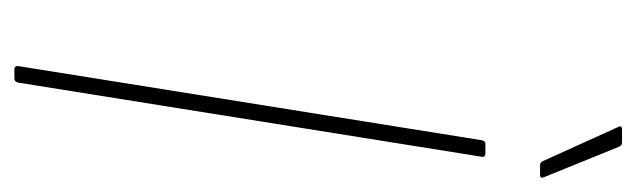

<svg xmlns="http://www.w3.org/2000/svg" viewBox="-329 -556 885 267"><g transform="rotate(90 113.5 -422.5)"><path d="M77 0Q71 0 72 -6L175 -650Q176 -655 180 -655H193Q199 -655 198 -650L95 -6Q94 0 89 0ZM210 -731Q206 -731 204 -735L156 -841Q155 -843 156.5 -844Q158 -845 159 -845H178Q182 -845 184 -841L227 -735Q228 -731 223 -731Z"/></g></svg>

Font: Sofia Sans Thin
Style: Italic
Weight: 250
Italic angle: -9°
Version: Version 4.100-B